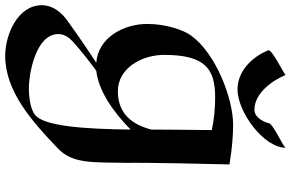

<svg xmlns="http://www.w3.org/2000/svg" viewBox="-234 -537 1118 738"><g transform="rotate(90 325.0 -168.0)"><path d="M588 -491C523 -502 471 -505 435 -505C335 -505 162 -439 93 -344C70 -313 48 -244 48 -175C48 -87 98 13 197 21C101 84 41 128 41 128C-2 157 -24 193 -24 230C-24 323 89 371 171 371C308 371 425 266 527 168C585 112 580 41 582 -103C582 -103 580 -159 588 -491ZM456 -423C455 -320 454 -246 454 -191C436 -120 395 -62 307 -62C217 -62 167 -155 167 -240C167 -398 221 -436 330 -436C370 -436 417 -432 456 -423ZM113 114C113 114 150 78 228 21C307 12 388 -46 454 -111C452 68 441 223 397 257C377 272 338 280 295 280C238 280 87 253 87 167C87 149 95 131 113 114ZM524 -707C514 -693 432 -660 429 -641C427 -629 410 -587 378 -587C315 -587 266 -654 244 -707C242 -701 149 -657 149 -641C149 -639 160 -618 161 -615C190 -564 238 -522 300 -522C385 -522 523 -621 524 -707Z"/></g></svg>

Font: Eagle Lake
Style: Regular
Weight: 400
Designer: Astigmatic (AOETI)
Foundry: Astigmatic (AOETI)
Version: Version 1.000